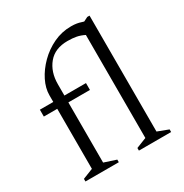

<svg xmlns="http://www.w3.org/2000/svg" viewBox="-173 -884 972 1017"><g transform="rotate(-30 313.0 -375.0)"><path d="M58 0V-16L121 -41V-408H39V-450H121V-491Q121 -534 143.5 -579Q166 -624 205 -663Q244 -702 294.5 -726Q345 -750 402 -750Q422 -750 436.5 -747.5Q451 -745 459 -742Q469 -739 476 -737L502 -750H516V-41L582 -16V0H385V-16L448 -41V-671Q424 -683 401 -687.5Q378 -692 347 -692Q270 -692 229.5 -643Q189 -594 189 -519V-450H321V-408H189V-40L262 -16V0Z"/></g></svg>

Font: Spectral Light
Style: Regular
Weight: 300
Designer: Jean-Baptiste Levee
Foundry: Production Type
Version: Version 2.001